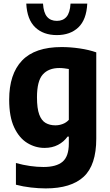

<svg xmlns="http://www.w3.org/2000/svg" viewBox="-20 -817 610 1067"><path d="M234 230Q195.5 230 151.8 225Q108 220 68.5 209.5V89Q108.5 100 147.2 105.5Q186 111 221.5 111Q293.5 111 328 81.5Q362.5 52 362.5 -19.5V-58H355.5Q335 -29 302.5 -12Q270 5 227.5 5Q176.5 5 131.5 -22.5Q86.5 -50 58.8 -109Q31 -168 31 -263Q31 -405.5 102.5 -480.5Q174 -555.5 322.5 -555.5Q370.5 -555.5 422.2 -548Q474 -540.5 515 -526V-46.5Q515 100.5 445 165.2Q375 230 234 230ZM288 -120.5Q308.5 -120.5 328.5 -128Q348.5 -135.5 362.5 -151V-433.5Q352 -435.5 337.8 -437.2Q323.5 -439 309.5 -439Q250 -439 217.8 -403Q185.5 -367 185.5 -276Q185.5 -214.5 198 -180.8Q210.5 -147 233.5 -133.8Q256.5 -120.5 288 -120.5ZM296 -622Q221 -622 175.8 -665Q130.5 -708 126 -797H219Q222 -746.5 241.5 -723.8Q261 -701 296 -701Q330.5 -701 349.8 -723.8Q369 -746.5 372 -797H465Q460.5 -707.5 415.5 -664.8Q370.5 -622 296 -622Z"/></svg>

Font: Encode Sans SemiCondensed SemiCondensed
Style: Bold
Weight: 700
Width: 4
Designer: Multiple Designers
Foundry: Impallari Type
Version: Version 3.000; ttfautohint (v1.8.3) -l 8 -r 50 -G 200 -x 14 